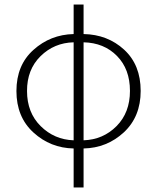

<svg xmlns="http://www.w3.org/2000/svg" viewBox="-20 -639 687 839"><path d="M301.8 180.2V9.8Q200.2 7.8 126 -60.1Q51.8 -127.9 51.8 -241.2Q51.8 -354.5 126 -420.9Q200.2 -487.8 301.8 -490.2V-619.1H345.2V-490.2Q450.2 -488.3 522.5 -421.9Q594.7 -355.5 594.7 -241.7Q594.7 -128.9 521 -60.5Q446.8 7.8 345.2 9.8V180.2ZM547.9 -241.7Q547.9 -336.9 491.2 -394.5Q434.6 -452.1 345.2 -454.1V-25.9Q430.7 -28.8 489.3 -87.9Q547.9 -147 547.9 -241.7ZM98.1 -241.2Q98.1 -147 157.7 -87.9Q217.3 -28.8 301.8 -25.9V-454.1Q216.8 -452.1 157.2 -393.6Q97.7 -335 98.1 -241.2Z"/></svg>

Font: SourceSansPro-Light
Style: Regular
Weight: 300
Designer: Paul D. Hunt
Foundry: Adobe Systems Incorporated
Version: Version 2.020;PS 2.0;hotconv 1.0.86;makeotf.lib2.5.63406